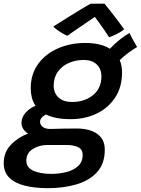

<svg xmlns="http://www.w3.org/2000/svg" viewBox="-84 -758 754 1028"><path d="M172.5 249.5Q102.5 249.5 49.2 236.2Q-4 223 -34 193.5Q-64 164 -64 115.5Q-64 58 -26.8 18.2Q10.5 -21.5 66 -43Q48 -54.5 39.5 -69.2Q31 -84 31 -99.5Q31 -130.5 53.8 -155.5Q76.5 -180.5 106.5 -191.5Q92.5 -212 86.5 -235.8Q80.5 -259.5 80.5 -284.5Q80.5 -361 120.2 -415.5Q160 -470 226.5 -499Q293 -528 372 -528Q455 -528 504.5 -497Q527 -521.5 556.2 -545Q585.5 -568.5 609.5 -581.5Q615 -568.5 628.5 -544Q642 -519.5 650 -506Q634 -497.5 606 -477.2Q578 -457 557 -436Q569.5 -407 569.5 -370Q569.5 -292.5 533 -236.5Q496.5 -180.5 434.2 -150.2Q372 -120 293.5 -120Q251 -120 218.5 -126.5Q186 -133 162 -145Q130.5 -128.5 130.5 -105.5Q130.5 -90.5 144.2 -79Q158 -67.5 186 -67.5Q216.5 -68.5 250.2 -69.2Q284 -70 325.5 -70Q395.5 -70 436.2 -41.5Q477 -13 477 43.5Q477 119 435.2 164.2Q393.5 209.5 324.2 229.5Q255 249.5 172.5 249.5ZM301.5 -212Q368.5 -212 413.8 -248.5Q459 -285 459 -349.5Q459 -388.5 434.2 -412.8Q409.5 -437 364.5 -437Q321.5 -437 284.8 -421Q248 -405 225.8 -374.2Q203.5 -343.5 203.5 -299.5Q203.5 -260 229.2 -236Q255 -212 301.5 -212ZM190.5 173Q233 173 271.5 163.2Q310 153.5 334.2 131.2Q358.5 109 358.5 72Q358.5 40.5 333 29.5Q307.5 18.5 277.5 18.5H167Q125 18.5 91 40.2Q57 62 57 102.5Q57 139.5 94.8 156.2Q132.5 173 190.5 173ZM475.5 -738.5Q490.5 -720 509.8 -695.5Q529 -671 548 -646Q567 -621 581 -601Q563 -586.5 540.5 -575.5Q518 -564.5 500 -558.5Q489.5 -575.5 474.2 -597.5Q459 -619.5 445 -638.8Q431 -658 424 -667.5Q410 -658 383 -639.8Q356 -621.5 326.5 -601.2Q297 -581 276.5 -566.5Q267 -570 252.2 -578.5Q237.5 -587 223.2 -597.2Q209 -607.5 201.5 -616Q237 -638.5 277.8 -664Q318.5 -689.5 352.2 -709.8Q386 -730 400.5 -738Q407 -738 421.8 -738.2Q436.5 -738.5 451.8 -738.5Q467 -738.5 475.5 -738.5Z"/></svg>

Font: Grandstander Medium
Style: Italic
Weight: 500
Italic angle: -15°
Designer: Tyler Finck
Foundry: Etcetera Type Co
Version: Version 1.200; ttfautohint (v1.8.3)